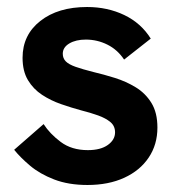

<svg xmlns="http://www.w3.org/2000/svg" viewBox="-20 -523 512 553"><path d="M232 9.8Q177.2 9.8 136 -6.1Q94.8 -22 66.6 -45.8Q38.4 -69.6 20.8 -91.6L105.6 -165.6Q123.4 -137.8 154.9 -114.2Q186.4 -90.6 233 -90.6Q269.8 -90.6 290.6 -105.5Q311.4 -120.4 311.4 -141.8Q311.4 -160.2 298 -171.4Q284.6 -182.6 262.6 -190.5Q240.6 -198.4 213.6 -205.2Q185.6 -212.8 155.9 -223.1Q126.2 -233.4 101.1 -249.9Q76 -266.4 60.5 -292.2Q45 -318 45 -356.6Q45 -422.4 96.1 -462.6Q147.2 -502.8 230.8 -502.8Q289.8 -502.8 338.1 -479.6Q386.4 -456.4 414.2 -411.8L337.4 -351.4Q318.6 -379.8 289.4 -394.4Q260.2 -409 227.2 -409Q198.4 -409 179.6 -397.8Q160.8 -386.6 160.8 -368.2Q160.8 -355 169.5 -346.2Q178.2 -337.4 197.8 -330.5Q217.4 -323.6 249 -315.6Q278.8 -308.6 310.8 -298.6Q342.8 -288.6 370.7 -271.7Q398.6 -254.8 416 -226.8Q433.4 -198.8 433.4 -155.6Q433.4 -106.6 408.3 -69.2Q383.2 -31.8 337.9 -11Q292.6 9.8 232 9.8Z"/></svg>

Font: Hanken Grotesk
Style: Regular
Weight: 400
Designer: Alfredo Marco Pradil
Foundry: Hanken Design Co.
Version: Version 3.013